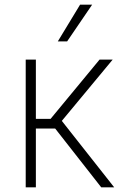

<svg xmlns="http://www.w3.org/2000/svg" viewBox="-20 -800 535 820"><path d="M89.8 0H133.2V-251.1H215.6L412.3 0H467.7L244 -283.7L461.3 -545.5H405.2L196 -292.3H133.2V-545.5H89.8ZM226.9 -623.2H266.7L373.6 -780.2H322.1Z"/></svg>

Font: Karasuma Gothic
Style: Thin
Weight: 200
Designer: Rasmus Andersson / Ryoko Ishizuka
Foundry: rsms
Version: Version 1.00